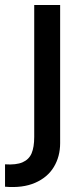

<svg xmlns="http://www.w3.org/2000/svg" viewBox="-50 -545 333 763"><path d="M86 -1V-525H189V24Q189 77 164 118.5Q139 160 89.5 181.5Q40 203 -30 197V108Q14 111 39.5 100Q65 89 75.5 64.5Q86 40 86 -1Z"/></svg>

Font: Easer Grotesk Variable
Style: Regular
Weight: 400
Designer: Boardeaser, Bonnie Shaver-Troup, Thomas Jockin
Foundry: Lexend
Version: Version 1.001;Glyphs 3.1.2 (3151)